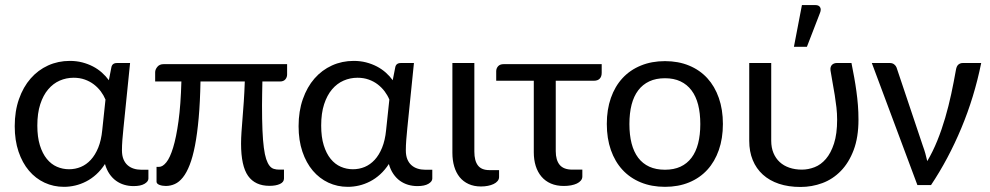

<svg xmlns="http://www.w3.org/2000/svg" viewBox="-20 -724 3874 751"><path d="M502.4 3.9Q483.4 3.9 466.1 -1.2Q448.7 -6.3 434.1 -16.8Q419.4 -27.3 408.2 -43.7Q397 -60.1 390.6 -82.5Q375.5 -59.1 356.7 -42Q337.9 -24.9 316.9 -14.2Q295.9 -3.4 273.9 1.7Q252 6.8 230 6.8Q189.5 6.8 154.3 -9.5Q119.1 -25.9 93.3 -56.4Q67.4 -86.9 52.5 -130.9Q37.6 -174.8 37.6 -230.5Q37.6 -289.1 54.2 -336.4Q70.8 -383.8 99.9 -417Q128.9 -450.2 168.2 -468Q207.5 -485.8 252.9 -485.8Q278.8 -485.8 301.5 -480Q324.2 -474.1 343.5 -464.1Q362.8 -454.1 378.4 -440.2Q394 -426.3 405.8 -410.2L415.5 -460Q418.5 -477.5 437.5 -477.5H488.8L462.9 -222.7Q460.4 -199.2 458.7 -177Q457 -154.8 457 -136.2Q457 -115.7 462.9 -101.3Q468.8 -86.9 479 -77.9Q489.3 -68.8 502.9 -64.5Q516.6 -60.1 532.2 -60.1H560.5V-25.4Q560.5 -14.2 545.4 -5.1Q530.3 3.9 502.4 3.9ZM250 -62Q274.4 -62 296.1 -71Q317.9 -80.1 335.2 -98.9Q352.5 -117.7 364.3 -146.5Q376 -175.3 379.9 -214.8L392.6 -334.5Q385.7 -351.1 374.3 -366.5Q362.8 -381.8 347.2 -393.8Q331.5 -405.8 311.8 -412.8Q292 -419.9 268.1 -419.9Q239.3 -419.9 213.6 -408.7Q188 -397.5 168.5 -374.5Q148.9 -351.6 137.5 -316.4Q126 -281.2 126 -232.9Q126 -188 136 -155.8Q146 -123.5 163.1 -102.5Q180.2 -81.5 202.6 -71.8Q225.1 -62 250 -62Z M1103 -473.1V-432.6Q1103 -421.4 1095.9 -413.3Q1088.9 -405.3 1075.2 -405.3H1006.3Q1005.9 -379.4 1005.4 -356.9Q1004.9 -334.5 1004.9 -312Q1004.9 -255.4 1006.6 -214.8Q1008.3 -174.3 1012 -146.5Q1015.6 -118.7 1021.2 -101.8Q1026.9 -85 1034.2 -75.7Q1041.5 -66.4 1051 -63.5Q1060.5 -60.5 1072.3 -60.5H1090.8V-25.9Q1090.8 -11.7 1075 -4.4Q1059.1 2.9 1034.2 2.9Q978 2.9 950.4 -35.9Q922.9 -74.7 922.9 -162.1Q922.9 -183.1 924.6 -207.8Q926.3 -232.4 928.7 -262Q931.2 -291.5 933.6 -326.9Q936 -362.3 937.5 -405.3H764.2Q762.7 -324.2 757.1 -262.2Q751.5 -200.2 742.7 -154.8Q733.9 -109.4 721.9 -78.9Q710 -48.3 695.3 -30Q680.7 -11.7 663.8 -4.2Q647 3.4 628.4 3.4Q622.6 3.4 616.2 2.4Q609.9 1.5 604.5 -0.5Q599.1 -2.4 595.7 -5.6Q592.3 -8.8 592.3 -13.2V-71.3H602.1Q616.2 -71.3 630.6 -89.1Q645 -106.9 657.2 -146.7Q669.4 -186.5 678.2 -250.2Q687 -314 689.5 -405.3H586.9V-441.4Q586.9 -452.1 595.5 -462.6Q604 -473.1 620.1 -473.1Z M1612.8 3.9Q1593.8 3.9 1576.4 -1.2Q1559.1 -6.3 1544.4 -16.8Q1529.8 -27.3 1518.6 -43.7Q1507.3 -60.1 1501 -82.5Q1485.8 -59.1 1467 -42Q1448.2 -24.9 1427.2 -14.2Q1406.2 -3.4 1384.3 1.7Q1362.3 6.8 1340.3 6.8Q1299.8 6.8 1264.6 -9.5Q1229.5 -25.9 1203.6 -56.4Q1177.7 -86.9 1162.8 -130.9Q1147.9 -174.8 1147.9 -230.5Q1147.9 -289.1 1164.6 -336.4Q1181.2 -383.8 1210.2 -417Q1239.3 -450.2 1278.6 -468Q1317.9 -485.8 1363.3 -485.8Q1389.2 -485.8 1411.9 -480Q1434.6 -474.1 1453.9 -464.1Q1473.1 -454.1 1488.8 -440.2Q1504.4 -426.3 1516.1 -410.2L1525.9 -460Q1528.8 -477.5 1547.9 -477.5H1599.1L1573.2 -222.7Q1570.8 -199.2 1569.1 -177Q1567.4 -154.8 1567.4 -136.2Q1567.4 -115.7 1573.2 -101.3Q1579.1 -86.9 1589.4 -77.9Q1599.6 -68.8 1613.3 -64.5Q1627 -60.1 1642.6 -60.1H1670.9V-25.4Q1670.9 -14.2 1655.8 -5.1Q1640.6 3.9 1612.8 3.9ZM1360.4 -62Q1384.8 -62 1406.5 -71Q1428.2 -80.1 1445.6 -98.9Q1462.9 -117.7 1474.6 -146.5Q1486.3 -175.3 1490.2 -214.8L1502.9 -334.5Q1496.1 -351.1 1484.6 -366.5Q1473.1 -381.8 1457.5 -393.8Q1441.9 -405.8 1422.1 -412.8Q1402.3 -419.9 1378.4 -419.9Q1349.6 -419.9 1324 -408.7Q1298.3 -397.5 1278.8 -374.5Q1259.3 -351.6 1247.8 -316.4Q1236.3 -281.2 1236.3 -232.9Q1236.3 -188 1246.3 -155.8Q1256.3 -123.5 1273.4 -102.5Q1290.5 -81.5 1313 -71.8Q1335.4 -62 1360.4 -62Z M1749.5 -477.5H1835.4V-130.9Q1835.4 -95.2 1849.4 -76.9Q1863.3 -58.6 1894.5 -58.6H1932.1V-31.7Q1932.1 -22.9 1926.3 -15.9Q1920.4 -8.8 1910.6 -4.2Q1900.9 0.5 1888.2 2.9Q1875.5 5.4 1861.3 5.4Q1834 5.4 1813 -4.2Q1792 -13.7 1777.8 -31.2Q1763.7 -48.8 1756.6 -73Q1749.5 -97.2 1749.5 -126.5Z M1920.9 -445.3Q1920.9 -456.5 1928.2 -464.8Q1935.5 -473.1 1950.2 -473.1H2333.5V-439Q2333.5 -424.3 2325.7 -416.3Q2317.9 -408.2 2303.2 -408.2H2153.8V-132.8Q2153.8 -97.7 2169.2 -79.1Q2184.6 -60.5 2218.8 -60.5H2257.8V-33.7Q2257.8 -24.9 2252 -17.8Q2246.1 -10.7 2236.3 -6.1Q2226.6 -1.5 2213.4 1Q2200.2 3.4 2185.5 3.4Q2156.7 3.4 2134.8 -6.1Q2112.8 -15.6 2097.9 -33.2Q2083 -50.8 2075.4 -75Q2067.9 -99.1 2067.9 -128.4V-408.2H1920.9Z M2353.5 0ZM2581.1 -484.9Q2633.3 -484.9 2675.3 -467.5Q2717.3 -450.2 2746.6 -418.2Q2775.9 -386.2 2791.7 -340.8Q2807.6 -295.4 2807.6 -239.3Q2807.6 -182.6 2791.7 -137.2Q2775.9 -91.8 2746.6 -59.8Q2717.3 -27.8 2675.3 -10.5Q2633.3 6.8 2581.1 6.8Q2528.8 6.8 2486.6 -10.5Q2444.3 -27.8 2414.8 -59.8Q2385.3 -91.8 2369.4 -137.2Q2353.5 -182.6 2353.5 -239.3Q2353.5 -295.4 2369.4 -340.8Q2385.3 -386.2 2414.8 -418.2Q2444.3 -450.2 2486.6 -467.5Q2528.8 -484.9 2581.1 -484.9ZM2581.1 -60.1Q2615.7 -60.1 2641.6 -72Q2667.5 -84 2684.8 -106.9Q2702.1 -129.9 2710.7 -163.1Q2719.2 -196.3 2719.2 -238.8Q2719.2 -281.2 2710.7 -314.5Q2702.1 -347.7 2684.8 -370.6Q2667.5 -393.6 2641.6 -405.8Q2615.7 -418 2581.1 -418Q2545.9 -418 2519.8 -405.8Q2493.7 -393.6 2476.3 -370.6Q2459 -347.7 2450.4 -314.5Q2441.9 -281.2 2441.9 -238.8Q2441.9 -196.3 2450.4 -163.1Q2459 -129.9 2476.3 -106.9Q2493.7 -84 2519.8 -72Q2545.9 -60.1 2581.1 -60.1Z M2910.6 0ZM2996.6 -477.5V-173.3Q2996.6 -146.5 3005.4 -125.5Q3014.2 -104.5 3029.8 -90.1Q3045.4 -75.7 3067.6 -68.1Q3089.8 -60.5 3116.7 -60.5Q3141.6 -60.5 3166.3 -70.1Q3190.9 -79.6 3210.4 -102.3Q3230 -125 3242.2 -162.6Q3254.4 -200.2 3254.4 -255.9Q3254.4 -279.8 3251.7 -303.7Q3249 -327.6 3245.1 -351.8Q3241.2 -376 3236.8 -399.9Q3232.4 -423.8 3228.5 -448.2Q3227.5 -456.1 3229.2 -461.7Q3231 -467.3 3234.6 -470.7Q3238.3 -474.1 3242.9 -475.8Q3247.6 -477.5 3252 -477.5H3310.5Q3316.4 -447.8 3321.3 -420.7Q3326.2 -393.6 3329.8 -366.9Q3333.5 -340.3 3335.7 -313Q3337.9 -285.6 3337.9 -255.9Q3337.9 -187 3319.1 -137.2Q3300.3 -87.4 3268.8 -55.2Q3237.3 -22.9 3196.5 -7.8Q3155.8 7.3 3111.3 7.3Q3064 7.3 3026.9 -5.1Q2989.7 -17.6 2963.9 -41Q2938 -64.5 2924.3 -97.9Q2910.6 -131.3 2910.6 -173.3V-477.5ZM3085.4 -541 3116.7 -704.1H3169.9Q3182.6 -704.1 3187.7 -695.8Q3192.9 -687.5 3187.5 -673.8L3136.2 -541Z M3817.9 -477.5Q3791 -344.2 3740.2 -222.9Q3689.5 -101.6 3621.6 0H3568.4L3390.1 -477.5H3460.9Q3470.7 -477.5 3477.5 -472.2Q3484.4 -466.8 3486.8 -460L3589.4 -154.3Q3595.2 -138.7 3599.4 -123.8Q3603.5 -108.9 3606.9 -93.8Q3628.9 -130.9 3646.2 -173.8Q3663.6 -216.8 3677 -262.7Q3690.4 -308.6 3700.7 -356.4Q3710.9 -404.3 3719.2 -451.2Q3721.7 -465.8 3729 -471.7Q3736.3 -477.5 3745.6 -477.5Z"/></svg>

Font: Carlito
Style: Regular
Weight: 400
Designer: Lukasz Dziedzic
Foundry: tyPoland Lukasz Dziedzic
Version: Version 1.103; Beta1; all basic design good, some composites